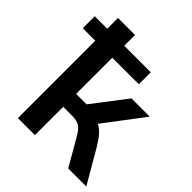

<svg xmlns="http://www.w3.org/2000/svg" viewBox="-217 -867 998 998"><g transform="rotate(45 281.5 -368.0)"><path d="M76 0V-569H-16V-657H76V-736H201V-657H396V-569H201V-303H278L421 -490H555L391 -273Q413 -262 432 -240.5Q451 -219 473 -182L579 0H446L360 -149Q340 -184 320.5 -196Q301 -208 267 -208H201V0Z"/></g></svg>

Font: MulishBold
Style: Bold
Weight: 700
Designer: Vernon Adams
Foundry: Vernon Adams
Version: Version 3.602; ttfautohint (v1.8.3)